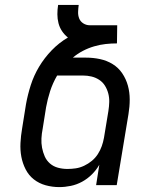

<svg xmlns="http://www.w3.org/2000/svg" viewBox="-20 -755 640 783"><path d="M222 8Q193 8 166 0.5Q139 -7 118 -23.5Q97 -40 84.5 -64.5Q72 -89 67 -116Q62 -143 63.5 -172Q65 -201 70 -230L86 -330Q93 -369 105.5 -408Q118 -447 139.5 -483Q161 -519 191 -550Q221 -581 257 -602Q243 -613 233 -628Q223 -643 218.5 -660.5Q214 -678 214 -697Q214 -716 217 -735H301Q299 -721 298.5 -706.5Q298 -692 303 -679.5Q308 -667 320 -659.5Q332 -652 346 -652H458L457 -578Q434 -578 411 -575.5Q388 -573 364 -566Q340 -559 318 -547.5Q296 -536 277 -520H330Q360 -520 388 -514Q416 -508 439.5 -493.5Q463 -479 478.5 -456Q494 -433 501.5 -406Q509 -379 509 -349.5Q509 -320 504 -290L456 0H372L385 -83Q373 -62 355 -44Q337 -26 315 -14Q293 -2 269 3Q245 8 222 8ZM255 -66Q272 -66 289 -68.5Q306 -71 323 -79Q340 -87 354.5 -99Q369 -111 379 -126.5Q389 -142 395 -159Q401 -176 404 -193L422 -302Q425 -321 425.5 -339Q426 -357 421.5 -374Q417 -391 408 -405.5Q399 -420 384.5 -429.5Q370 -439 353 -443Q336 -447 318 -447H213Q195 -416 184.5 -383.5Q174 -351 168 -318L154 -230Q150 -210 149 -190.5Q148 -171 151.5 -152.5Q155 -134 162.5 -117Q170 -100 184 -88Q198 -76 216.5 -71Q235 -66 255 -66Z"/></svg>

Font: Iosevka Extended Oblique
Style: Regular
Weight: 400
Width: 7
Italic angle: -9°
Monospace: yes
Designer: Belleve Invis
Foundry: Belleve Invis
Version: Version 32.0.1; ttfautohint (v1.8.4)